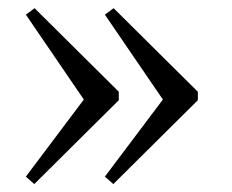

<svg xmlns="http://www.w3.org/2000/svg" viewBox="-20 -447 577 478"><path d="M65.3 11.3 44.4 -7.3 188.7 -199.2 44.4 -410.5 66.1 -426.6 275.8 -218.5V-197.6ZM262.1 11.3 241.1 -7.3 385.5 -199.2 241.1 -410.5 262.9 -426.6 472.6 -218.5V-197.6Z"/></svg>

Font: Playfair 5pt SemiExpanded Light
Style: Regular
Weight: 400
Version: Version 2.203